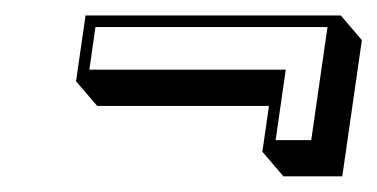

<svg xmlns="http://www.w3.org/2000/svg" viewBox="-20 -393 487 248"><path d="M327.4 -256.2 318.9 -197 346.1 -165.2H422.1L435.2 -256.2L447.4 -341.2L420.2 -373H344.2H90.5L78.2 -288L105.5 -256.2ZM349.1 -303H95.4L103.3 -358H403L382 -212H336Z"/></svg>

Font: Blink
Style: 3DObl
Weight: 400
Designer: Mew Too
Foundry: Cannot Into Space Fonts
Version: Version 001.000